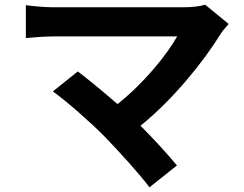

<svg xmlns="http://www.w3.org/2000/svg" viewBox="-20 -732 1040 817"><path d="M425 -151C490 -84 574 9 616 65L733 -28C694 -75 635 -140 578 -197C719 -311 847 -471 919 -588C927 -601 939 -614 953 -630L853 -712C832 -705 798 -701 760 -701C652 -701 268 -701 205 -701C171 -701 116 -706 90 -710V-570C111 -572 165 -577 205 -577C281 -577 646 -577 734 -577C687 -495 593 -379 480 -289C417 -344 351 -398 311 -428L205 -343C265 -300 367 -210 425 -151Z"/></svg>

Font: Source Han Sans KR
Style: Bold
Weight: 700
Designer: Ryoko NISHIZUKA 西塚涼子 (kana, bopomofo & ideographs); Paul D. Hunt (Latin, Greek & Cyrillic); Sandoll Communications 산돌커뮤니
Foundry: Adobe
Version: Version 2.004;hotconv 1.0.118;makeotfexe 2.5.65603